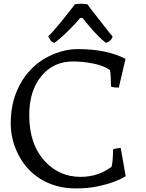

<svg xmlns="http://www.w3.org/2000/svg" viewBox="-20 -1002 790 1039"><path d="M623 -527.8Q595.7 -527.8 580.6 -533.2Q580.6 -595.7 575.2 -622.6Q540.5 -647.5 483.4 -658.4Q426.3 -669.4 374.8 -669.4Q323.2 -669.4 281 -650.4Q238.8 -631.3 207 -594.2Q138.2 -513.7 138.2 -378.9Q138.2 -218.8 225.1 -127Q302.7 -44.9 416 -44.9Q511.7 -44.9 584 -99.6Q590.3 -121.6 592.3 -194.3Q599.1 -196.8 606.4 -198.2L619.6 -200.2Q626.5 -201.2 633.3 -201.2L660.2 -48.3Q598.1 -11.2 502 7.8Q451.7 17.6 392.6 17.6Q333.5 17.6 286.6 4.4Q239.7 -8.8 200.9 -32.5Q162.1 -56.2 131.8 -89.1Q101.6 -122.1 81.1 -162.1Q38.1 -243.7 38.1 -333.5Q38.1 -423.3 65.7 -495.8Q93.3 -568.4 143.1 -621.8Q192.9 -675.3 262.5 -705.8Q332 -736.3 401.9 -736.3Q557.1 -736.3 659.2 -683.6ZM273.4 -770Q258.8 -775.4 252.2 -785.9Q245.6 -796.4 240.7 -805.2Q247.6 -811 260.7 -825.2Q298.3 -868.2 316.9 -891.6L372.6 -961.9Q382.3 -974.6 384.8 -978.5Q418.9 -984.9 453.6 -978.5Q457.5 -971.7 468.8 -957L576.7 -819.3Q586.9 -806.6 589.8 -803.7Q581.5 -783.7 567.4 -775.9Q561.5 -772.9 553.7 -770Q514.2 -798.3 453.1 -872.1L426.3 -904.8H414.1Q402.3 -890.6 384.8 -871.6L346.7 -833Q298.8 -785.6 273.4 -770Z"/></svg>

Font: Trykker
Style: Regular
Weight: 400
Designer: Magnus Gaarde
Foundry: Magnus Gaarde
Version: Version 1.001